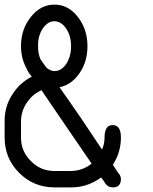

<svg xmlns="http://www.w3.org/2000/svg" viewBox="-20 -812 665 832"><path d="M0 -216C0 -156 21 -105 63 -63C105 -21 156 0 216 0H255H288C336 0 379.3 -14.3 418 -43C425.3 -33.7 430.7 -26.3 434 -21C435.3 -17.7 437.3 -15 440 -13C446.7 -4.3 456.3 0 469 0C492.3 0 504 -12 504 -36C504 -46 500 -55 492 -63C482 -78.3 474.3 -90 469 -98C492.3 -134 504 -173.3 504 -216C504 -252 492 -270 468 -270C444.7 -270 433 -252 433 -216C433 -197.3 429.3 -180 422 -164C376 -232 345.7 -277.3 331 -300C290.3 -359.3 263 -398.7 249 -418C244.3 -425.3 240.7 -430.7 238 -434C272 -440.7 300.7 -460.7 324 -494C347.3 -527.3 359 -566.7 359 -612C359 -661.3 345 -703.7 317 -739C289.7 -774.3 256 -792 216 -792C176 -792 142 -774.3 114 -739C85.3 -703.7 71 -661.3 71 -612C71 -579.3 78 -549 92 -521H91L93 -520C99 -504.7 107.3 -491.3 118 -480C82.7 -462 54.3 -436 33 -402C11 -368 0 -330 0 -288V-259V-241ZM377 -103C351 -82.3 321.3 -71.7 288 -71H216C176 -71 142 -85.3 114 -114C85.3 -142 71 -176 71 -216V-258V-288C71.7 -317.3 80.3 -344 97 -368C113 -392 134 -409.7 160 -421C174 -399.7 183.7 -385.3 189 -378C230.3 -318 257.7 -278 271 -258C324.3 -180.7 359.7 -129 377 -103ZM156 -554C148 -572 144.3 -591.3 145 -612C144.3 -641.3 151 -666.7 165 -688C179.7 -709.3 196.7 -720 216 -720C236 -719.3 253 -708.7 267 -688C281 -666.7 288 -641.3 288 -612C288 -582 281 -556.3 267 -535C253 -514.3 236 -504 216 -504C204.7 -504 193 -509 181 -519C168.3 -536.3 160 -548 156 -554Z"/></svg>

Font: Semi-Coder
Style: Regular
Weight: 400
Version: 0.1000